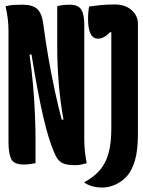

<svg xmlns="http://www.w3.org/2000/svg" viewBox="-20 -729 640 859"><path d="M356 87Q400 63 426.5 32.5Q453 2 465.5 -43Q478 -88 478 -155V-584L474 -586Q445 -556 419 -556Q374 -556 374 -644Q374 -678 379 -700Q401 -703 429 -706Q457 -709 493 -709Q541 -709 569 -683.5Q597 -658 597 -623V-129Q597 -57 584 -12Q571 33 548 59Q525 84 496 97Q467 110 438 110Q388 110 356 87ZM139 1Q130 3 115.5 5Q101 7 86 7Q42 7 30 -18Q18 -43 18 -94V-591Q18 -620 14.5 -647Q11 -674 5 -701Q24 -706 40.5 -707Q57 -708 80 -708Q127 -708 147.5 -688Q168 -668 174 -619Q184 -542 197.5 -465.5Q211 -389 226 -319.5Q241 -250 256 -194H264Q249 -277 242.5 -360Q236 -443 236 -520V-701Q243 -704 259 -706Q275 -708 292 -708Q329 -708 343 -687Q357 -666 357 -619V-107Q357 -54 368 1Q355 5 342.5 7.5Q330 10 316 10Q275 10 256 -1Q237 -12 224 -43Q198 -101 173.5 -206.5Q149 -312 121 -485H112Q122 -416 128 -346Q134 -276 136.5 -212.5Q139 -149 139 -101Z"/></svg>

Font: Recursive Mn Csl St
Style: Bold
Weight: 700
Monospace: yes
Version: Version 1.079;hotconv 1.0.112;makeotfexe 2.5.65598; ttfautoh